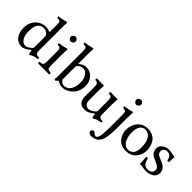

<svg xmlns="http://www.w3.org/2000/svg" viewBox="100 -2012 3393 3393"><g transform="rotate(45 1796.5 -315.5)"><path d="M418 -166V-402Q418 -430 414 -442Q410 -454 397 -469Q359 -513 296 -513Q222 -513 181 -451Q145 -402 145 -286Q145 -177 185.5 -117.5Q226 -58 281 -58Q329 -58 398 -118Q411 -129 414.5 -138.5Q418 -148 418 -166ZM405 -77Q311 0 249 0Q151 0 94.5 -73.5Q38 -147 38 -264Q38 -396 124 -482Q204 -557 310 -557Q328 -557 351 -551.5Q374 -546 390 -541Q406 -536 407 -536Q414 -536 416 -538Q418 -540 418 -547V-706Q418 -777 405.5 -792Q393 -807 347 -807H339Q330 -816 330 -835Q330 -837 330.5 -840Q331 -843 331 -844Q366 -844 422 -856Q478 -868 505 -878Q521 -878 521 -866Q516 -816 516 -735V-174Q516 -124 533 -103.5Q550 -83 606 -83Q613 -76 613 -66Q613 -57 606 -50Q507 -38 460 0Q456 2 449 2Q441 2 436 0Q427 -42 423 -73Q423 -77 419.5 -79Q416 -81 412 -80.5Q408 -80 405 -77Z M739 -743Q739 -765 759.5 -783.5Q780 -802 803 -802Q828 -802 845.5 -782Q863 -762 863 -738Q863 -717 843 -697.5Q823 -678 798 -678Q776 -678 757.5 -698.5Q739 -719 739 -743ZM853 -151Q853 -76 867.5 -59Q882 -42 942 -38Q947 -28 947 -17Q947 -8 942 2Q858 0 803 0Q748 0 664 2Q659 -8 659 -17Q659 -28 664 -38Q697 -41 711 -43.5Q725 -46 736.5 -58Q748 -70 750.5 -90.5Q753 -111 753 -151V-393Q753 -445 739 -459.5Q725 -474 674 -479Q671 -494 671 -503Q671 -510 672 -512Q788 -527 840 -548Q858 -548 858 -539Q853 -460 853 -398Z M1193 -463Q1172 -445 1172 -410V-100Q1219 -42 1261 -42Q1346 -42 1391 -110.5Q1436 -179 1436 -290Q1436 -379 1395.5 -440.5Q1355 -502 1298 -502Q1236 -502 1193 -463ZM1184 -501Q1245 -557 1323 -557Q1409 -557 1475.5 -488.5Q1542 -420 1542 -312Q1542 -173 1456.5 -86.5Q1371 0 1268 0Q1195 0 1159 -31Q1149 -38 1143 -38Q1136 -38 1125 -27L1096 2Q1077 2 1069 -12Q1074 -33 1074 -100V-706Q1074 -774 1062.5 -789Q1051 -804 1007 -806Q998 -807 994 -807Q986 -814 986 -836Q986 -842 987 -844Q1025 -847 1081.5 -858Q1138 -869 1161 -878Q1177 -878 1177 -866Q1172 -816 1172 -735V-507Q1172 -492 1184 -501Z M1824 0Q1738 0 1700.5 -48Q1663 -96 1663 -169V-407Q1663 -467 1647.5 -486.5Q1632 -506 1586 -506Q1581 -516 1581 -526Q1581 -537 1586 -547Q1607 -547 1650 -545.5Q1693 -544 1713 -544Q1736 -544 1757 -547Q1767 -547 1767 -539Q1762 -449 1762 -412V-186Q1762 -113 1793 -85.5Q1824 -58 1862 -58Q1915 -58 1986 -118Q1998 -129 2001.5 -138Q2005 -147 2005 -166V-405Q2005 -466 1989.5 -486Q1974 -506 1929 -506Q1922 -512 1922 -526Q1922 -541 1929 -547Q1950 -547 1992.5 -545.5Q2035 -544 2055 -544Q2082 -544 2097 -547Q2107 -547 2107 -539Q2102 -449 2102 -412V-174Q2102 -124 2120 -103.5Q2138 -83 2194 -83Q2199 -73 2199 -66Q2199 -60 2194 -50Q2095 -38 2048 0Q2043 2 2035 2Q2028 2 2023 0Q2010 -41 2010 -73Q2009 -79 2003 -78.5Q1997 -78 1991 -74Q1902 0 1824 0Z M2345 -773Q2345 -795 2366 -813.5Q2387 -832 2410 -832Q2434 -832 2451.5 -812Q2469 -792 2469 -768Q2469 -747 2449.5 -727.5Q2430 -708 2405 -708Q2383 -708 2364 -728.5Q2345 -749 2345 -773ZM2362 -422Q2362 -474 2348 -488Q2334 -502 2282 -507Q2278 -517 2278 -535Q2278 -537 2278.5 -539Q2279 -541 2279 -542Q2397 -557 2449 -578Q2465 -578 2465 -569Q2460 -490 2460 -428V-166Q2460 0 2437 83.5Q2414 167 2367 205Q2316 247 2231 247Q2209 247 2186 232Q2163 217 2163 193Q2163 177 2177 161.5Q2191 146 2202 146Q2208 146 2214.5 148Q2221 150 2225.5 152Q2230 154 2235.5 158.5Q2241 163 2243.5 165Q2246 167 2251 172.5Q2256 178 2257 179Q2270 192 2295 192Q2310 192 2321.5 180.5Q2333 169 2340 146Q2347 123 2351.5 96.5Q2356 70 2358.5 30.5Q2361 -9 2361.5 -43Q2362 -77 2362 -124Z M3115 -278Q3115 -160 3044 -80Q2973 0 2852 0Q2729 0 2660.5 -81Q2592 -162 2592 -267Q2592 -391 2664.5 -474Q2737 -557 2855 -557Q2923 -557 2975 -532Q3027 -507 3056.5 -465.5Q3086 -424 3100.5 -376.5Q3115 -329 3115 -278ZM2836 -513Q2698 -513 2698 -295Q2698 -256 2707 -215Q2716 -174 2735 -134Q2754 -94 2789 -68.5Q2824 -43 2870 -43Q2924 -43 2966 -88Q3008 -133 3008 -238Q3008 -371 2962.5 -442Q2917 -513 2836 -513Z M3186 -184Q3192 -190 3207 -190Q3215 -190 3225 -185Q3232 -156 3235.5 -142.5Q3239 -129 3249.5 -105.5Q3260 -82 3273 -71Q3286 -60 3308.5 -50.5Q3331 -41 3361 -41Q3401 -41 3434 -63.5Q3467 -86 3467 -128Q3467 -168 3441.5 -193Q3416 -218 3340 -249Q3265 -280 3234.5 -316Q3204 -352 3204 -418Q3204 -476 3256.5 -516.5Q3309 -557 3379 -557Q3408 -557 3438 -552.5Q3468 -548 3499.5 -541.5Q3531 -535 3541 -533Q3541 -513 3537.5 -469Q3534 -425 3534 -402Q3529 -396 3511 -396Q3499 -396 3494 -401Q3488 -438 3473.5 -463Q3459 -488 3440 -498.5Q3421 -509 3407 -512.5Q3393 -516 3379 -516Q3345 -516 3318.5 -494Q3292 -472 3292 -436Q3292 -390 3320.5 -367.5Q3349 -345 3416 -321Q3561 -267 3561 -156Q3561 -113 3540.5 -80.5Q3520 -48 3488 -31.5Q3456 -15 3424.5 -7.5Q3393 0 3364 0Q3302 0 3251 -14Q3242 -16 3226 -16Q3219 -16 3195 -12Q3195 -37 3190.5 -94.5Q3186 -152 3186 -184Z"/></g></svg>

Font: Indiction Unicode
Style: Normal
Weight: 500
Version: Version 1.1